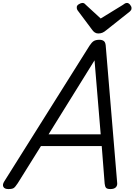

<svg xmlns="http://www.w3.org/2000/svg" viewBox="-64 -1274 916 1308"><path d="M-7 14Q-33 14 -41 -1Q-49 -16 -35 -38L546 -963Q561 -986 575 -994.5Q589 -1003 614 -1003Q633 -1003 644.5 -993.5Q656 -984 657 -953L734 -31Q737 -11 725.5 1.5Q714 14 688 14Q666 14 658.5 5.5Q651 -3 649 -23L629 -279H215L57 -26Q40 0 29.5 7Q19 14 -7 14ZM267 -359H622L580 -863ZM801 -1254Q812 -1254 822 -1242Q832 -1230 832 -1219Q832 -1210 829 -1205.5Q826 -1201 821 -1196L661 -1069Q647 -1057 634.5 -1051.5Q622 -1046 605 -1046Q592 -1046 581.5 -1053Q571 -1060 563 -1072L465 -1203Q460 -1211 459.5 -1216Q459 -1221 459 -1225Q459 -1237 473.5 -1245.5Q488 -1254 497 -1254Q507 -1254 512 -1249.5Q517 -1245 523 -1239L622 -1148L772 -1240Q778 -1244 785 -1249Q792 -1254 801 -1254Z"/></svg>

Font: Playwrite AU SA
Style: Regular
Weight: 400
Designer: Veronika Burian, José Scaglione
Foundry: TypeTogether
Version: Version 1.002